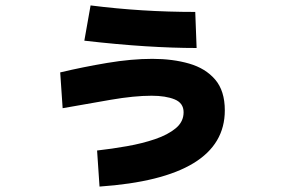

<svg xmlns="http://www.w3.org/2000/svg" viewBox="-20 -640 1040 708"><path d="M705 -463Q618 -463 515.5 -469.5Q413 -476 291 -490L314 -620Q409 -608 504.5 -602Q600 -596 700 -596ZM347 48 338 -85Q392 -91 448.5 -101Q505 -111 552 -127Q599 -143 628 -167Q657 -191 657 -226Q657 -260 624 -273.5Q591 -287 539 -287Q475 -287 388 -272Q301 -257 211 -241L202 -373Q286 -393 375.5 -408Q465 -423 542 -423Q617 -423 677.5 -405.5Q738 -388 773.5 -346.5Q809 -305 809 -233Q809 16 347 48Z"/></svg>

Font: Murecho ExtraBold
Style: Regular
Weight: 800
Designer: Neil Summerour
Foundry: Positype
Version: Version 1.010; ttfautohint (v1.8.3)